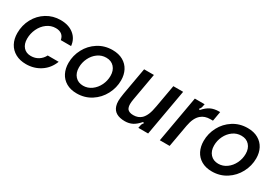

<svg xmlns="http://www.w3.org/2000/svg" viewBox="21 -1280 2849 2003"><g transform="rotate(30 1446.0 -279.0)"><path d="M40 -226Q40 -320 82.5 -398.5Q125 -477 199.5 -523Q274 -569 366 -569Q464 -569 525 -519.5Q586 -470 594 -388H470Q463 -429 435.5 -450Q408 -471 364 -471Q306 -471 258.5 -436Q211 -401 184.5 -344.5Q158 -288 158 -226Q158 -162 191 -125Q224 -88 281 -88Q332 -88 371.5 -113.5Q411 -139 432 -181H564Q529 -90 452.5 -39.5Q376 11 279 11Q206 11 152 -18.5Q98 -48 69 -101.5Q40 -155 40 -226Z M658 -223Q658 -312 700 -391.5Q742 -471 818.5 -520Q895 -569 992 -569Q1066 -569 1118.5 -539Q1171 -509 1198 -457Q1225 -405 1225 -338Q1225 -249 1182.5 -168.5Q1140 -88 1063.5 -38.5Q987 11 890 11Q816 11 763.5 -19.5Q711 -50 684.5 -103Q658 -156 658 -223ZM1106 -324Q1106 -388 1070.5 -427.5Q1035 -467 974 -467Q918 -467 873 -434.5Q828 -402 802 -349Q776 -296 776 -237Q776 -171 812 -131.5Q848 -92 908 -92Q963 -92 1008.5 -125Q1054 -158 1080 -211.5Q1106 -265 1106 -324Z M1315 -81Q1307 -106 1307 -140Q1307 -170 1317 -232L1375 -559H1493L1435 -231Q1429 -197 1429 -173Q1429 -137 1443 -115Q1464 -88 1515 -88Q1574 -88 1612 -124Q1636 -148 1652 -186Q1668 -224 1679 -289L1727 -559H1845L1746 0H1628L1633 -24Q1635 -39 1639.5 -49Q1644 -59 1654 -69L1642 -79Q1600 -30 1560 -9.5Q1520 11 1470 11Q1343 11 1315 -81Z M1887 0 1986 -559H2104L2099 -535Q2097 -520 2092 -510Q2087 -500 2077 -489L2089 -480Q2130 -528 2172.5 -548.5Q2215 -569 2272 -569H2285L2265 -454H2234Q2167 -454 2125 -418Q2072 -375 2053 -270L2005 0Z M2286 -223Q2286 -312 2328 -391.5Q2370 -471 2446.5 -520Q2523 -569 2620 -569Q2694 -569 2746.5 -539Q2799 -509 2826 -457Q2853 -405 2853 -338Q2853 -249 2810.5 -168.5Q2768 -88 2691.5 -38.5Q2615 11 2518 11Q2444 11 2391.5 -19.5Q2339 -50 2312.5 -103Q2286 -156 2286 -223ZM2734 -324Q2734 -388 2698.5 -427.5Q2663 -467 2602 -467Q2546 -467 2501 -434.5Q2456 -402 2430 -349Q2404 -296 2404 -237Q2404 -171 2440 -131.5Q2476 -92 2536 -92Q2591 -92 2636.5 -125Q2682 -158 2708 -211.5Q2734 -265 2734 -324Z"/></g></svg>

Font: Open Sauce Sans SemiBold Italic
Style: Regular
Weight: 600
Italic angle: -10°
Designer: Alfredo Marco Pradil
Foundry: Creative Sauce Fz LLC
Version: Version 1.477